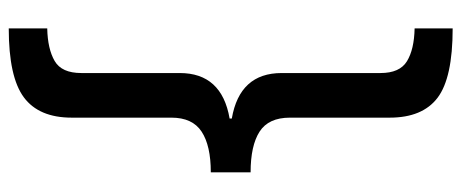

<svg xmlns="http://www.w3.org/2000/svg" viewBox="-328 -511 1055 439"><g transform="rotate(90 199.5 -291.5)"><path d="M45 -799Q158 -799 203.5 -764.5Q249 -730 249 -655V-427Q249 -378 281 -357.5Q313 -337 374 -337V-246Q313 -246 281 -225Q249 -204 249 -156V72Q249 147 202.5 181.5Q156 216 45 216V128Q92 127 119.5 111Q147 95 147 50V-175Q147 -271 251 -289V-294Q147 -312 147 -408V-634Q147 -678 120 -694.5Q93 -711 45 -712Z"/></g></svg>

Font: Noto Sans Sinhala ExtraCondensed SemiBold
Style: Regular
Weight: 600
Width: 2
Designer: Jelle Bosma - Monotype Design Team
Foundry: Monotype Imaging Inc.
Version: Version 2.006; ttfautohint (v1.8.4.7-5d5b)